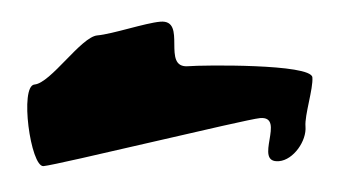

<svg xmlns="http://www.w3.org/2000/svg" viewBox="-38 -703 912 517"><g transform="rotate(-5 418.5 -445.0)"><path d="M64 -286C102 -286 618 -364 656 -364C728 -364 625 -244 697 -244C736 -244 776 -292 776 -331C776 -361 806 -431 806 -461C806 -498 512 -520 476 -520C401 -520 486 -646 411 -646C370 -646 280 -624 239 -624C195 -624 103 -507 59 -507C18 -507 29 -286 64 -286Z"/></g></svg>

Font: CiSf CamouflageKit II
Style: Regular
Weight: 400
Version: Version 1